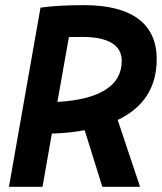

<svg xmlns="http://www.w3.org/2000/svg" viewBox="-20 -723 626 743"><path d="M14.6 0H144.5L180.7 -206.1C227.1 -207.5 269.5 -211.9 307.6 -219.2L376 0H522L435.5 -258.8C535.6 -306.2 586.4 -385.3 586.4 -493.7C586.4 -631.3 490.2 -703.1 305.2 -703.1C237.3 -703.1 179.7 -699.7 136.7 -693.4ZM202.1 -328.6 246.6 -579.6C263.2 -580.1 280.8 -580.1 298.8 -580.1C398.9 -580.1 451.2 -548.3 451.2 -487.3C451.2 -391.6 366.2 -337.9 202.1 -328.6Z"/></svg>

Font: Cascadia Code
Style: Bold Italic
Weight: 700
Italic angle: -10°
Monospace: yes
Designer: Aaron Bell
Foundry: Saja Typeworks
Version: Version 2404.023